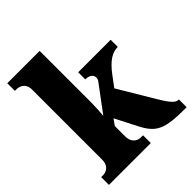

<svg xmlns="http://www.w3.org/2000/svg" viewBox="-210 -888 1015 1015"><g transform="rotate(-45 298.0 -380.0)"><path d="M14 0H327V-58H310C296 -58 256 -66 256 -122V-198L280 -232L344 -107C390 -19 433 0 583 0H595V-58H591C569 -58 546 -87 513 -143L395 -341L439 -400C484 -460 522 -483 563 -483V-536H320V-483C349 -483 368 -469 368 -452C368 -447 370 -437 359 -424L251 -279C253 -294 256 -344 256 -378V-760H14V-703H28C41 -703 83 -696 83 -644V-120C83 -65 42 -58 28 -58H14Z"/></g></svg>

Font: Noto Serif Tamil Condensed Black
Style: Regular
Weight: 900
Width: 3
Designer: Indian Type Foundry, Tom Grace, and the Monotype Design Team
Foundry: Monotype Imaging Inc.
Version: Version 2.004